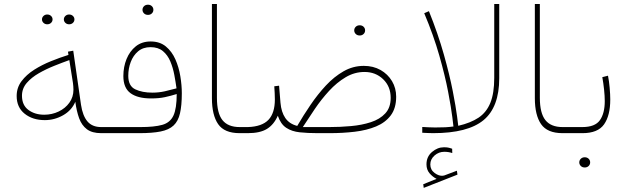

<svg xmlns="http://www.w3.org/2000/svg" viewBox="-20 -663 3122 956"><path d="M297.9 -566.4Q297.9 -576.2 305.4 -583.5Q313 -590.8 324.2 -590.8Q335.4 -590.8 343 -583.7Q350.6 -576.7 350.6 -566.4Q350.6 -556.2 343 -549.1Q335.4 -542 324.2 -542Q313 -542 305.4 -549.3Q297.9 -556.6 297.9 -566.4ZM189 -566.4Q189 -576.2 196.5 -583.5Q204.1 -590.8 215.3 -590.8Q226.6 -590.8 234.1 -583.7Q241.7 -576.7 241.7 -566.4Q241.7 -556.2 234.1 -549.1Q226.6 -542 215.3 -542Q204.1 -542 196.5 -549.3Q189 -556.6 189 -566.4ZM483.9 0Q438.5 0 412.6 -19.5Q386.7 -39.1 374 -74.2Q361.3 -109.4 355 -156.2Q336.9 -113.3 294.2 -89.1Q251.5 -64.9 203.1 -64.9Q142.6 -64.9 102.8 -96.7Q63 -128.4 63 -185.1Q63 -226.6 87.2 -258.8Q111.3 -291 150.1 -315.7Q189 -340.3 233.9 -358.4Q278.8 -376.5 320.8 -389.6L318.4 -405.8L344.7 -410.6L383.3 -141.6Q391.6 -86.4 415.5 -58.3Q439.5 -30.3 483.9 -30.3H513.7V0ZM345.7 -216.3Q345.7 -224.6 345 -232.7Q344.2 -240.7 343.3 -249.5L325.2 -363.8Q291 -351.6 250.5 -335.4Q210 -319.3 173.3 -298.3Q136.7 -277.3 113 -249.8Q89.4 -222.2 89.4 -186.5Q89.4 -139.2 121.6 -115.5Q153.8 -91.8 200.2 -91.8Q238.8 -91.8 272 -107.7Q305.2 -123.5 325.4 -151.6Q345.7 -179.7 345.7 -216.3Z M689.5 -614.3Q689.5 -624.5 697 -632.1Q704.6 -639.6 716.8 -639.6Q728.5 -639.6 736.1 -632.3Q743.7 -625 743.7 -614.3Q743.7 -603.5 736.1 -596.2Q728.5 -588.9 716.8 -588.9Q704.6 -588.9 697 -596.4Q689.5 -604 689.5 -614.3ZM679.7 -30.3Q748.5 -30.3 787.8 -41.3Q827.1 -52.2 843.5 -87.4Q859.9 -122.6 859.9 -194.8Q830.1 -185.5 800.8 -179.2Q771.5 -172.9 732.4 -172.9Q665.5 -172.9 629.9 -199Q594.2 -225.1 594.2 -284.2Q594.2 -330.1 610.1 -369.1Q626 -408.2 656.2 -432.4Q686.5 -456.5 730 -456.5Q775.9 -456.5 805.9 -431.6Q835.9 -406.7 853.3 -367.4Q870.6 -328.1 877.9 -283.4Q885.3 -238.8 885.3 -198.7Q885.3 -137.7 876.2 -98.6Q867.2 -59.6 844.2 -38.1Q821.3 -16.6 779.8 -8.3Q738.3 0 673.8 0H494.1V-30.3ZM738.8 -201.7Q771 -201.7 800.8 -208.5Q830.6 -215.3 858.9 -223.1Q854.5 -254.9 847.9 -290.3Q841.3 -325.7 828.1 -357.2Q814.9 -388.7 791.3 -408.4Q767.6 -428.2 729.5 -428.2Q692.4 -428.2 667.7 -407.5Q643.1 -386.7 630.9 -354.2Q618.7 -321.8 618.7 -285.6Q618.7 -234.9 653.3 -218.3Q688 -201.7 738.8 -201.7Z M1035.2 -643.1H1060.1V-176.3Q1060.1 -99.6 1087.6 -64.9Q1115.2 -30.3 1173.3 -30.3H1203.1V0H1173.3Q1097.2 0 1066.2 -44.9Q1035.2 -89.8 1035.2 -174.3Z M1743.7 -511.7Q1743.7 -522 1751.2 -529.5Q1758.8 -537.1 1771 -537.1Q1782.7 -537.1 1790.3 -529.8Q1797.9 -522.5 1797.9 -511.7Q1797.9 -501 1790.3 -493.7Q1782.7 -486.3 1771 -486.3Q1758.8 -486.3 1751.2 -493.9Q1743.7 -501.5 1743.7 -511.7ZM1460 -36.1Q1490.2 -87.9 1525.9 -140.4Q1561.5 -192.9 1602.5 -237.1Q1643.6 -281.2 1690.7 -308.1Q1737.8 -335 1791.5 -335Q1838.4 -335 1874.8 -314.5Q1911.1 -293.9 1931.9 -259Q1952.6 -224.1 1952.6 -181.6Q1952.6 -124.5 1925.8 -88.6Q1898.9 -52.7 1852.5 -33.4Q1806.2 -14.2 1746.6 -7.1Q1687 0 1621.6 0H1561.5Q1512.7 0 1472.9 -4.2Q1433.1 -8.3 1405.3 -26.6Q1377.4 -44.9 1363.3 -86.9Q1343.8 -42.5 1309.3 -21.2Q1274.9 0 1213.9 0H1183.6V-30.3H1214.4Q1284.7 -32.7 1316.7 -66.4Q1348.6 -100.1 1348.6 -168Q1348.6 -185.5 1347.7 -200.2Q1346.7 -214.8 1345.7 -233.4L1369.6 -236.3L1376.5 -151.9Q1380.4 -105 1400.6 -75.4Q1420.9 -45.9 1460 -36.1ZM1794.9 -304.7Q1745.1 -304.7 1700.9 -278.3Q1656.7 -252 1618.4 -210.2Q1580.1 -168.5 1547.6 -120.6Q1515.1 -72.8 1487.8 -30.3H1619.6Q1673.8 -30.3 1727.8 -35.2Q1781.7 -40 1826.7 -54.7Q1871.6 -69.3 1898.4 -98.4Q1925.3 -127.4 1925.3 -175.8Q1925.3 -232.4 1887.7 -268.6Q1850.1 -304.7 1794.9 -304.7Z M2153.8 227.5Q2134.3 217.8 2118.9 200Q2103.5 182.1 2103.5 155.3Q2103.5 117.2 2130.9 93.8Q2158.2 70.3 2190.4 70.3Q2203.1 70.3 2210.9 71.8Q2218.8 73.2 2231.4 77.6L2231.9 99.1Q2213.4 92.8 2192.4 92.8Q2164.6 92.8 2143.6 111.3Q2122.6 129.9 2122.6 155.8Q2122.6 182.6 2144.3 198.5Q2166 214.4 2185.5 211.9Q2191.9 211.4 2199.2 208L2254.9 187L2257.8 206.5L2089.8 272.5L2087.4 254.4ZM2136.7 0Q2123.5 0 2110.1 -0.7Q2096.7 -1.5 2082.5 -2V-30.8Q2101.1 -29.8 2116 -29.1Q2130.9 -28.3 2146.5 -28.3Q2178.7 -28.3 2197.5 -29.3Q2216.3 -30.3 2237.8 -33.2Q2237.8 -33.2 2232.2 -79.6Q2226.6 -126 2211.4 -205.3Q2196.3 -284.7 2167.5 -386Q2138.7 -487.3 2092.3 -597.2L2115.7 -607.4Q2161.1 -494.6 2189.9 -392.1Q2218.8 -289.6 2234.4 -209.5Q2250 -129.4 2255.9 -83Q2261.7 -36.6 2261.7 -36.6Q2323.2 -50.8 2362.8 -77.1Q2402.3 -103.5 2421.6 -151.1Q2440.9 -198.7 2440.9 -275.4V-643.1H2465.8V-273.9Q2465.8 -129.4 2387.5 -64.7Q2309.1 0 2136.7 0Z M2643.1 -643.1H2668V-176.3Q2668 -99.6 2695.6 -64.9Q2723.1 -30.3 2781.2 -30.3H2811V0H2781.2Q2705.1 0 2674.1 -44.9Q2643.1 -89.8 2643.1 -174.3Z M2791 -30.3H2879.4Q2942.9 -30.3 2967 -64.5Q2991.2 -98.6 2991.2 -159.7Q2991.2 -184.6 2987.8 -217Q2984.4 -249.5 2979 -278.8L3007.3 -286.1Q3012.7 -259.3 3015.6 -226.1Q3018.6 -192.9 3018.6 -167.5Q3018.6 -87.9 2987.8 -43.9Q2957 0 2880.4 0H2791ZM2864.3 145.5Q2864.3 135.3 2871.8 127.7Q2879.4 120.1 2891.6 120.1Q2903.3 120.1 2910.9 127.4Q2918.5 134.8 2918.5 145.5Q2918.5 156.2 2910.9 163.6Q2903.3 170.9 2891.6 170.9Q2879.4 170.9 2871.8 163.3Q2864.3 155.8 2864.3 145.5Z"/></svg>

Font: Vazirmatn RD UI Thin
Style: Regular
Weight: 100
Designer: Saber Rastikerdar
Foundry: Saber Rastikerdar
Version: Version 33.003